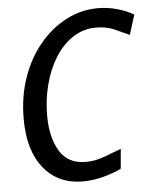

<svg xmlns="http://www.w3.org/2000/svg" viewBox="-52 -758 653 816"><g transform="rotate(-5 274.0 -350.0)"><path d="M269 14Q164 14 102.5 -61.5Q41 -137 41 -272.5Q41 -368.5 69.5 -449.2Q98 -530 147.8 -589.2Q197.5 -648.5 261.2 -681.2Q325 -714 395.5 -714Q438.5 -714 479.5 -702.2Q520.5 -690.5 548 -673L521.5 -589Q491 -603.5 457.5 -618Q424 -632.5 381.5 -632.5Q326 -632.5 281.8 -603.2Q237.5 -574 206.2 -524Q175 -474 158.2 -410.2Q141.5 -346.5 141.5 -277.5Q141.5 -185.5 176.8 -126.5Q212 -67.5 288.5 -67.5Q328 -67.5 366.5 -81.8Q405 -96 441 -110L433.5 -26Q398.5 -8.5 354.2 2.8Q310 14 269 14Z"/></g></svg>

Font: Cabin Condensed
Style: Italic
Weight: 400
Width: 3
Italic angle: -10°
Designer: Pablo Impallari
Foundry: Pablo Impallari. http://www.impallari.com Igino Marini. http://www.ikern.com
Version: Version 3.001; ttfautohint (v1.8.3)